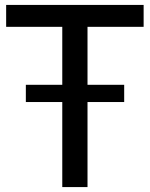

<svg xmlns="http://www.w3.org/2000/svg" viewBox="-20 -760 608 780"><path d="M563.5 -651H335.5V-415.5H484.5V-345.5H335.5V0H233V-345.5H85V-415.5H233V-651H5V-740H563.5Z"/></svg>

Font: Encode Sans Semi Condensed Medium
Style: Regular
Weight: 500
Width: 4
Designer: Multiple Designers
Foundry: Impallari Type
Version: Version 2.000